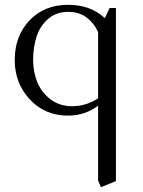

<svg xmlns="http://www.w3.org/2000/svg" viewBox="-20 -472 593 795"><path d="M41 -223.1Q41 -323.2 102.3 -387.7Q163.6 -452.1 262.2 -452.1Q354.5 -452.1 414.1 -397L434.1 -439H460V277.8L397.9 303.2L386.2 274.9V-34.2Q331.1 6.8 262.2 6.8Q166 6.8 103.5 -60.3Q41 -127.4 41 -223.1ZM117.2 -223.1Q117.2 -174.8 134.3 -132.3Q151.4 -89.8 189 -61Q226.6 -32.2 277.8 -32.2Q336.9 -32.2 386.2 -64.9V-338.9Q370.1 -375.5 339.1 -399.2Q308.1 -422.9 262.2 -422.9Q214.4 -422.9 180.9 -395Q147.5 -367.2 132.3 -323Q117.2 -278.8 117.2 -223.1Z"/></svg>

Font: Dihjauti
Style: Regular
Weight: 400
Designer: T. Christopher White
Version: Version 3.0.0